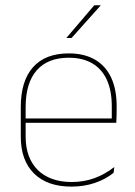

<svg xmlns="http://www.w3.org/2000/svg" viewBox="-20 -700 515 730"><path d="M251.5 9.5Q160 9.5 109.5 -40.2Q59 -90 59 -180.5V-292.5Q59 -392.5 105.8 -444.8Q152.5 -497 241.5 -497Q300 -497 340.8 -473.5Q381.5 -450 402.5 -405.2Q423.5 -360.5 423.5 -296.5V-279.5Q423.5 -268.5 423.2 -257.5Q423 -246.5 422 -233H405Q405 -250.5 405 -266.5Q405 -282.5 405 -296Q405 -355.5 386.2 -396.5Q367.5 -437.5 331 -459Q294.5 -480.5 241.5 -480.5Q161.5 -480.5 119.5 -432.5Q77.5 -384.5 77.5 -292.5V-243.5V-239.5V-181Q77.5 -140 89.2 -108Q101 -76 123.5 -53.8Q146 -31.5 178.5 -19.8Q211 -8 252 -8Q299.5 -8 339.5 -22.8Q379.5 -37.5 414.5 -65L412 -43Q382.5 -19 341.5 -4.8Q300.5 9.5 251.5 9.5ZM67.5 -233V-249.5H415.5V-233ZM338.5 -680H362.5V-679L252 -555.5H232.5V-556Z"/></svg>

Font: Anek Latin Medium Thin
Style: Regular
Weight: 250
Version: Version 1.003